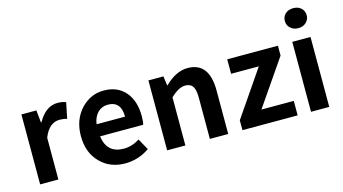

<svg xmlns="http://www.w3.org/2000/svg" viewBox="-89 -1140 2651 1485"><g transform="rotate(-15 1236.5 -398.0)"><path d="M79 -560H199L209 -461H213Q276 -574 372 -574Q409 -574 438 -562L412 -435Q384 -444 354 -444Q268 -444 225 -334V0H79Z M561 -64Q480 -144 480 -279Q480 -410 560 -495Q636 -574 741 -574Q853 -574 916 -498Q975 -426 975 -306Q975 -262 968 -239H623Q641 -99 778 -99Q842 -99 904 -138L954 -48Q864 14 758 14Q638 14 561 -64ZM849 -336Q849 -460 743 -460Q697 -460 664 -429Q629 -395 621 -336Z M1096 -560H1216L1226 -486H1230Q1320 -574 1412 -574Q1585 -574 1585 -349V0H1438V-331Q1438 -395 1419 -422Q1401 -448 1359 -448Q1307 -448 1242 -385V0H1096Z M1699 -79 1949 -444H1727V-560H2133V-481L1882 -116H2141V0H1699Z M2248 -560H2394V0H2248ZM2259 -673Q2234 -695 2234 -730Q2234 -766 2259 -788Q2283 -810 2322 -810Q2360 -810 2384 -788Q2409 -766 2409 -730Q2409 -696 2384 -673Q2360 -650 2322 -650Q2284 -650 2259 -673Z"/></g></svg>

Font: `nÑOS-|
Style: Bold
Weight: 700
Designer: Ryoko NISHIZUKA ¬âXZm¬º[P (kana & ideographs); Paul D. Hunt (Latin, Greek & Cyrillic); Wenlong ZHANG _ e¬á¬ü¬ô (bopomof
Foundry: Adobe Systems Incorporated
Version: Version 1.00 June 24, 2014, initial release